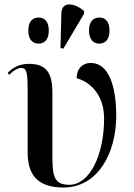

<svg xmlns="http://www.w3.org/2000/svg" viewBox="-20 -824 595 854"><path d="M262 -608 354 -763V-775C311 -812 255 -819 253 -766L249 -610ZM152 -630C176 -630 197 -646 197 -688C197 -731 176 -746 152 -746C127 -746 106 -731 106 -688C106 -646 127 -630 152 -630ZM422 -630C446 -630 467 -646 467 -688C467 -731 446 -746 422 -746C397 -746 376 -731 376 -688C376 -646 397 -630 422 -630ZM262 10C416 10 497 -144 497 -309C497 -437 465 -544 384 -544C348 -544 321 -520 321 -476C369 -464 443 -413 443 -297C443 -136 380 -2 288 -2C215 -2 213 -48 213 -145V-412C213 -503 184 -540 108 -540C65 -540 36 -522 14 -500L21 -491C43 -514 63 -522 75 -522C100 -521 103 -497 103 -419V-148C103 -58 136 10 262 10Z"/></svg>

Font: Noto Serif Display Medium
Style: Regular
Weight: 500
Designer: Monotype Design Team
Foundry: Monotype Imaging Inc.
Version: Version 2.009